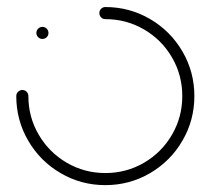

<svg xmlns="http://www.w3.org/2000/svg" viewBox="-20 -539 614 559"><path d="M85.9 -443Q85.9 -450.4 91.1 -455.6Q96.3 -460.7 103.3 -460.7Q110.7 -460.7 115.9 -455.6Q121.1 -450.4 121.1 -443Q121.1 -435.6 115.9 -430.6Q110.7 -425.6 103.3 -425.6Q96.3 -425.6 91.1 -430.7Q85.9 -435.9 85.9 -443ZM269.3 -501.1Q269.3 -508.5 274.4 -513.5Q279.6 -518.5 286.7 -518.5Q357 -518.5 416.7 -483.7Q476.3 -448.9 511.1 -389.3Q545.9 -329.6 545.9 -259.3Q545.9 -188.9 511.1 -129.3Q476.3 -69.6 416.7 -34.8Q357 0 286.7 0Q216.3 0 156.7 -34.8Q97 -69.6 62.2 -129.3Q27.4 -188.9 27.4 -259.3Q27.4 -266.7 32.8 -271.9Q38.1 -277 45.2 -277Q52.2 -277 57.4 -271.9Q62.6 -266.7 62.6 -259.3Q62.6 -198.1 92.8 -146.7Q123 -95.2 174.4 -65.2Q225.9 -35.2 286.7 -35.2Q347.8 -35.2 399.3 -65.2Q450.7 -95.2 480.7 -146.7Q510.7 -198.1 510.7 -259.3Q510.7 -320.4 480.7 -371.9Q450.7 -423.3 399.3 -453.3Q347.8 -483.3 286.7 -483.3Q279.3 -483.3 274.3 -488.5Q269.3 -493.7 269.3 -501.1Z"/></svg>

Font: 26F Galaxy Hebrew Light
Style: Regular
Weight: 300
Designer: C₂₉H₂₅N₃O₅
Version: Version 1.000